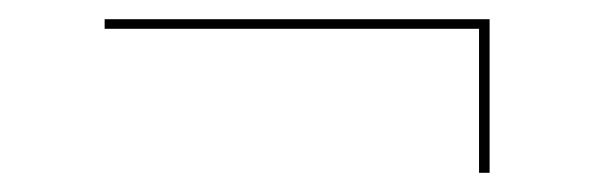

<svg xmlns="http://www.w3.org/2000/svg" viewBox="-20 -360 620 200"><path d="M89 -340H490V-180H479V-330H89Z"/></svg>

Font: Lato Hairline
Style: Regular
Weight: 250
Designer: Lukasz Dziedzic
Foundry: Lukasz Dziedzic
Version: Version 1.104; Western+Polish opensource